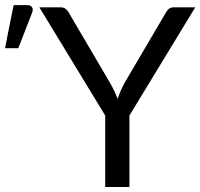

<svg xmlns="http://www.w3.org/2000/svg" viewBox="-156 -746 799 766"><path d="M360.4 -285.2Q360.4 -213.9 360.4 0Q335.9 0 263.7 0Q263.7 -71.3 263.7 -285.2Q198.2 -393.6 1 -716.8Q22.5 -716.8 85.9 -716.8Q98.6 -716.8 106.4 -710Q114.3 -704.1 119.1 -694.3Q173.8 -601.6 283.2 -415Q293 -398.4 299.8 -382.8Q307.6 -367.2 313.5 -351.6Q318.4 -367.2 325.2 -382.8Q332 -398.4 340.8 -415Q395.5 -508.8 504.9 -694.3Q508.8 -702.1 516.6 -710Q525.4 -716.8 537.1 -716.8Q566.4 -716.8 623 -716.8Q557.6 -608.4 360.4 -285.2ZM-135.7 -553.7Q-127.9 -596.7 -101.6 -725.6Q-87.9 -725.6 -46.9 -725.6Q-33.2 -725.6 -28.3 -716.8Q-25.4 -712.9 -25.4 -708Q-25.4 -701.2 -28.3 -694.3Q-45.9 -647.5 -83 -553.7Q-96.7 -553.7 -135.7 -553.7Z"/></svg>

Font: Lato
Style: Regular
Weight: 400
Designer: Lukasz Dziedzic with Adam Twardoch and Botio Nikoltchev
Version: Version 2.015; 2015-08-06; http://www.latofonts.com/